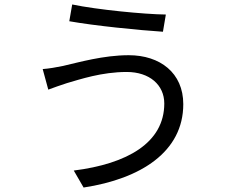

<svg xmlns="http://www.w3.org/2000/svg" viewBox="-20 -798 1040 859"><path d="M715 -335C715 -159 549 -65 310 -35L354 41C610 2 800 -119 800 -332C800 -472 696 -551 556 -551C443 -551 332 -519 262 -503C233 -497 199 -491 171 -489L196 -397C221 -406 250 -417 279 -426C338 -443 435 -476 547 -476C649 -476 715 -418 715 -335ZM303 -778 290 -703C402 -683 600 -663 709 -656L722 -733C626 -734 412 -755 303 -778Z"/></svg>

Font: Noto Sans Japanese Regular
Style: Regular
Weight: 400
Designer: Ryoko NISHIZUKA (kana & ideographs); Paul D. Hunt (Latin, Greek & Cyrillic); Wenlong ZHANG (bopomofo); Sandoll Communica
Foundry: Adobe Systems Incorporated
Version: Version 1.000;PS 1;hotconv 1.0.78;makeotf.lib2.5.61930